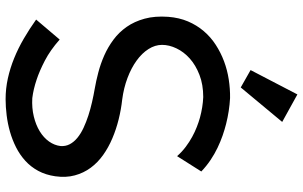

<svg xmlns="http://www.w3.org/2000/svg" viewBox="-218 -801 1081 685"><g transform="rotate(90 322.5 -458.5)"><path d="M608.9 -115.2Q604 -81.1 589.6 -54.4Q575.2 -27.8 553.7 -8.3Q532.2 11.2 505.6 24.7Q479 38.1 450 46.4Q420.9 54.7 391.1 58.3Q361.3 62 334 62Q296.4 62 259.8 54Q223.1 45.9 187.7 31.5Q152.3 17.1 117.9 -2.9Q83.5 -22.9 49.8 -46.9L121.1 -130.9Q159.2 -97.2 196.5 -77.9Q233.9 -58.6 263.7 -48.8Q298.3 -37.1 330.1 -33.2Q365.2 -31.2 395.5 -38.6Q425.8 -45.9 448.5 -59.8Q471.2 -73.7 484.9 -93Q498.5 -112.3 501 -133.8Q502.4 -151.9 494.6 -166.7Q486.8 -181.6 471.7 -194.1Q456.5 -206.5 436 -216.1Q415.5 -225.6 392.3 -233.2Q369.1 -240.7 344.5 -246.3Q319.8 -252 296.9 -255.9Q269 -260.7 238.3 -268.8Q207.5 -276.9 177.7 -290Q147.9 -303.2 121.6 -322.8Q95.2 -342.3 75.9 -369.9Q56.6 -397.5 46.6 -434.1Q36.6 -470.7 40 -518.1Q43 -557.1 56.4 -588.6Q69.8 -620.1 91.1 -645Q112.3 -669.9 139.9 -687.7Q167.5 -705.6 198.7 -717.3Q230 -729 263.4 -734.1Q296.9 -739.3 330.1 -738.8Q376 -736.3 422.4 -724.6Q441.9 -719.7 463.6 -712.2Q485.4 -704.6 507.3 -694.1Q529.3 -683.6 550.8 -669.2Q572.3 -654.8 591.8 -636.2L537.1 -549.8Q521.5 -567.4 503.9 -580.6Q486.3 -593.8 468.5 -603.5Q450.7 -613.3 433.1 -620.1Q415.5 -627 399.9 -631.3Q362.3 -641.6 326.2 -643.1Q281.7 -643.1 247.1 -629.6Q212.4 -616.2 188.7 -595Q165 -573.7 152.6 -547.6Q140.1 -521.5 140.1 -496.1Q140.1 -471.2 155 -447.8Q169.9 -424.3 196.3 -405.3Q222.7 -386.2 258.3 -372.8Q293.9 -359.4 335 -354Q370.6 -350.1 406 -341.3Q441.4 -332.5 473.6 -318.8Q505.9 -305.2 533 -285.9Q560.1 -266.6 578.6 -241.5Q597.2 -216.3 605.7 -184.8Q614.3 -153.3 608.9 -115.2ZM415 -924.8 292 -776.9 230 -812 316.9 -979Z"/></g></svg>

Font: McLaren
Style: Regular
Weight: 400
Designer: Astigmatic (AOETI)
Foundry: Astigmatic (AOETI)
Version: Version 1.000